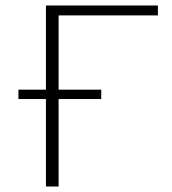

<svg xmlns="http://www.w3.org/2000/svg" viewBox="-20 -678 625 698"><path d="M554 -622H193V-352H348V-318H193V0H147V-318H47V-352H147V-658H554Z"/></svg>

Font: EauTestText Light
Style: Regular
Weight: 300
Designer: Christian Thalmann (Catharsis Fonts)
Version: Version 0.001;PS 000.001;hotconv 1.0.88;makeotf.lib2.5.64775